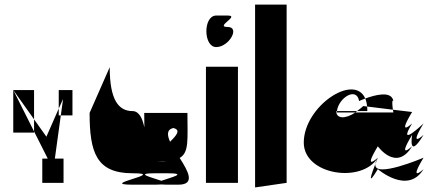

<svg xmlns="http://www.w3.org/2000/svg" viewBox="-20 -800 1910 840"><path d="M38 -220H129V-225L38 -406ZM38 -406 129 -278V-406ZM38 -406ZM129 -225 189 -106H165V0H258V-106H220L246 -295H237V-325L183 -202L129 -278ZM237 -325 256 -367 246 -295H297V-406H237Z M372 -306C372 -132 402 -42 560 -42C718 -42 402 8 560 8H660C670 8 679 7 686 7C693 7 700 8 710 8H760C836 8 804 -50 766 -109C808 -133 800 -189 800 -306H611C611 -162 621 -314 560 -314C499 -314 460 -362 460 -506ZM660 -42H710C807 -42 727 -24 686 -9C645 -24 563 -42 660 -42ZM660 -92C672 -92 684 -93 694 -93C699 -93 704 -92 710 -92ZM724 -180C711 -209 709 -233 738 -240C773 -232 752 -207 724 -180Z M881 0H1021V-508H881ZM926 -594C982 -594 1032 -682 976 -682C918 -682 1032 -732 976 -732H926C868 -732 869 -594 926 -594Z M1096 20 1234 0V-780H1096Z M1309 -176C1309 -34 1564 4 1633 -110C1633 -110 1564 -46 1633 -160C1633 -160 1714 -46 1783 -160C1783 -160 1714 -96 1783 -210C1783 -210 1764 -96 1833 -210C1833 -210 1764 -146 1833 -260C1833 -260 1714 -146 1783 -260C1783 -260 1714 -196 1783 -310L1699 -320C1700 -316 1700 -312 1701 -308H1535C1490 -278 1451 -280 1451 -314H1454C1462 -374 1541 -421 1551 -358C1551 -358 1562 -363 1578 -369C1529 -482 1309 -334 1309 -176ZM1453 -308H1535C1537 -310 1540 -312 1542 -314H1454C1454 -312 1453 -310 1453 -308ZM1542 -314H1587C1587 -321 1587 -328 1586 -334L1569 -336C1560 -327 1551 -321 1542 -314ZM1578 -369C1582 -359 1585 -348 1586 -334L1699 -320C1692 -372 1701 -358 1701 -358C1693 -405 1619 -384 1578 -369ZM1622 -82C1628 -97 1633 -110 1633 -110C1626 -99 1623 -89 1622 -82ZM1622 -82C1606 -41 1583 23 1633 -60C1633 -60 1764 54 1833 -60C1833 -60 1764 4 1833 -110C1833 -110 1615 -17 1622 -82Z"/></svg>

Font: Digital Distortion
Style: Regular
Weight: 400
Version: Version 1